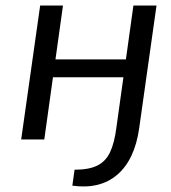

<svg xmlns="http://www.w3.org/2000/svg" viewBox="-20 -507 623 698"><path d="M209 -487 141 0H57L126 -487ZM446 -291 438 -226H167L176 -291ZM486 -41Q478 16 458 58.5Q438 101 406.5 128Q375 155 334 165Q293 175 243 168L251 110Q304 110 334.5 94.5Q365 79 380.5 45.5Q396 12 403 -42L465 -487H549Z"/></svg>

Font: Exo 2
Style: Italic
Weight: 400
Italic angle: -8°
Designer: Natanael Gama
Foundry: Natanael Gama
Version: Version 2.010